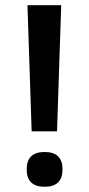

<svg xmlns="http://www.w3.org/2000/svg" viewBox="-20 -705 339 734"><path d="M150.5 9Q82 9 82 -57.5Q82 -124 150.5 -124Q219 -124 219 -57.5Q219 9 150.5 9ZM85 -685H214L198 -203H101Z"/></svg>

Font: Khand Semibold
Style: Regular
Weight: 600
Designer: Devanagari: Sanchit Sawaria, Jyotish Sonowal; Latin: Satya Rajpurohit
Foundry: Indian Type Foundry
Version: Version 1.100;PS 1.0;hotconv 1.0.78;makeotf.lib2.5.61930; tt